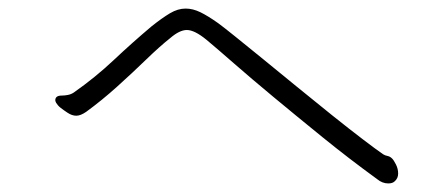

<svg xmlns="http://www.w3.org/2000/svg" viewBox="-20 -544 1040 448"><path d="M895 -174Q899 -170 904 -160Q909 -150 909 -139Q909 -128 901 -121Q896 -116 886 -116Q872 -116 860 -126Q794 -174 733 -223.5Q672 -273 619 -317Q566 -361 526 -396Q486 -431 462 -451Q434 -474 416 -474Q399 -474 377 -455Q353 -436 321.5 -405.5Q290 -375 254 -342.5Q218 -310 181 -283Q168 -274 158 -274Q148 -274 137.5 -281Q127 -288 122 -292Q118 -295 115.5 -298Q113 -301 111 -304Q109 -308 109 -310Q109 -321 124 -321Q131 -321 138.5 -322.5Q146 -324 152 -328Q202 -363 245 -403.5Q288 -444 333 -482Q358 -502 376.5 -513Q395 -524 413 -524Q430 -524 447.5 -515.5Q465 -507 489 -490Q500 -482 528 -459.5Q556 -437 594 -406Q632 -375 673.5 -341Q715 -307 755 -275Q795 -243 826.5 -219Q858 -195 874 -184Q879 -181 884.5 -180Q890 -179 895 -174Z"/></svg>

Font: Moon Stars Kai T HW Light
Style: Regular
Weight: 300
Designer: GuiWonder
Version: Version 1.101